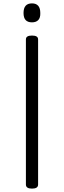

<svg xmlns="http://www.w3.org/2000/svg" viewBox="-20 -1100 378 1134"><path d="M169 14Q151 14 142 8Q133 2 133 -10V-867Q133 -879 142 -884.5Q151 -890 169 -890Q187 -890 196 -884.5Q205 -879 205 -867V-10Q205 2 196 8Q187 14 169 14ZM169 -968Q144 -968 131.5 -981.5Q119 -995 119 -1023Q119 -1052 131.5 -1066Q144 -1080 169 -1080Q193 -1080 205.5 -1066Q218 -1052 218 -1023Q219 -995 206 -981.5Q193 -968 169 -968Z"/></svg>

Font: Playwrite GB S Light
Style: Regular
Weight: 300
Designer: Veronika Burian, José Scaglione
Foundry: TypeTogether
Version: Version 1.002